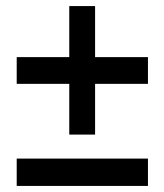

<svg xmlns="http://www.w3.org/2000/svg" viewBox="-20 -626 541 632"><path d="M293 -438H467V-350H293V-183H208V-350H35V-438H208V-606H293ZM35 -14V-104H467V-14Z"/></svg>

Font: Montserrat arm Medium
Style: Regular
Weight: 500
Designer: Julieta Ulanovsky
Foundry: Julieta Ulanovsky
Version: Version 6.000;PS 006.000;hotconv 1.0.88;makeotf.lib2.5.64775